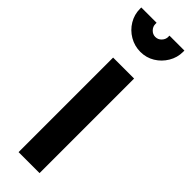

<svg xmlns="http://www.w3.org/2000/svg" viewBox="-264 -712 718 718"><g transform="rotate(45 95.0 -353.5)"><path d="M39 0H150V-500H39ZM209 -707H130V-700Q130 -687 120 -676.5Q110 -666 96 -666Q82 -666 72 -676.5Q62 -687 62 -700V-707H-19V-700Q-19 -670 -3.5 -644Q12 -618 38.5 -602.5Q65 -587 96 -587Q127 -587 152.5 -602.5Q178 -618 193.5 -644Q209 -670 209 -700Z"/></g></svg>

Font: Advent Pro
Style: Bold
Weight: 700
Designer: VivaRado, Andreas Kalpakidis
Foundry: VivaRado, Andreas Kalpakidis
Version: Version 3.000